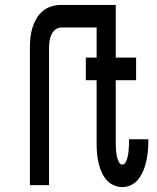

<svg xmlns="http://www.w3.org/2000/svg" viewBox="-20 -755 640 783"><path d="M102 0V-560Q102 -581 104 -601Q106 -621 112 -641Q118 -661 128 -678.5Q138 -696 154 -709.5Q170 -723 190 -729Q210 -735 230 -735H413V-643H230Q217 -643 206 -634.5Q195 -626 189.5 -613.5Q184 -601 182 -587.5Q180 -574 180 -560V0ZM479 8Q460 8 442 -0.5Q424 -9 412 -24Q400 -39 392.5 -57.5Q385 -76 381 -94.5Q377 -113 375.5 -132.5Q374 -152 374 -171V-428H330V-520H374V-735H452V-520H535V-428H452V-171Q452 -163 452.5 -155Q453 -147 453.5 -139Q454 -131 455.5 -123Q457 -115 459.5 -107Q462 -99 466.5 -91.5Q471 -84 479 -84Q486 -84 490 -90Q494 -96 496.5 -102.5Q499 -109 500.5 -115.5Q502 -122 503 -128.5Q504 -135 504.5 -141.5Q505 -148 505.5 -155Q506 -162 506 -168.5Q506 -175 506 -182V-187H585V-177Q585 -158 583 -138Q581 -118 577 -99Q573 -80 565.5 -61.5Q558 -43 546.5 -27Q535 -11 517 -1.5Q499 8 479 8Z"/></svg>

Font: Iosevka Semibold Extended
Style: Regular
Weight: 600
Width: 7
Monospace: yes
Designer: Belleve Invis
Foundry: Belleve Invis
Version: Version 32.5.0; ttfautohint (v1.8.4)